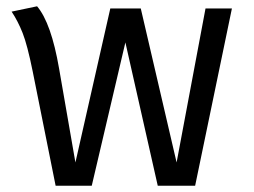

<svg xmlns="http://www.w3.org/2000/svg" viewBox="-20 -591 809 611"><path d="M718 -564 601 0H482L379 -456L272 0H157L84 -364Q67 -448 52 -486Q37 -524 17 -554L98 -571Q143 -518 168 -373L220 -74L331 -564H428L542 -74L634 -564Z"/></svg>

Font: FiraGO
Style: Regular
Weight: 400
Designer: bBox Type
Foundry: bBox Type GmbH
Version: Version 1.001;April 20, 2020;FontCreator 12.0.0.2555 64-bit